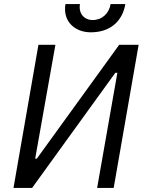

<svg xmlns="http://www.w3.org/2000/svg" viewBox="-20 -919 712 939"><path d="M46 0H137L544 -563H554L455 0H536L658 -700H563L160 -143H152L251 -700H168ZM424 -761C520 -761 579 -816 593 -899H521C513 -852 478 -821 433 -821C393 -821 363 -852 371 -899H300C286 -812 348 -761 424 -761Z"/></svg>

Font: Fixel Text 20240404
Style: Italic
Weight: 400
Width: 4
Italic angle: -10°
Designer: AlfaBravo + MacPaw
Foundry: Kyrylo Tkachov, Marchela Mozhyna, Serhii Makarenko, Maria Weinstein, Zakhar Kryvoshyya
Version: Version 1.211;Glyphs 3.2 (3225)